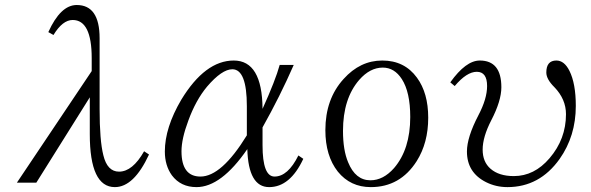

<svg xmlns="http://www.w3.org/2000/svg" viewBox="-20 -746 2406 782"><path d="M353.5 -456.5V-509.3Q353.5 -664.6 275.9 -664.6Q234.9 -664.6 197.8 -603.5L176.8 -615.2Q226.6 -725.6 292.5 -725.6Q385.7 -725.6 385.7 -590.3V-301.8Q385.7 -173.8 400.9 -113.8Q417 -46.9 464.8 -46.9Q520 -46.9 566.9 -129.9L586.9 -116.7Q525.4 16.1 447.8 16.1Q345.7 16.1 345.7 -199.7V-349.6L127.9 -2H48.8Z M1215.3 -99.1Q1161.6 16.1 1076.2 16.1Q991.7 16.1 987.3 -138.7Q880.9 16.1 780.3 16.1Q716.3 16.1 680.2 -31.7Q651.4 -71.8 651.4 -128.9Q651.4 -226.1 718.3 -339.8Q815.4 -499.5 932.1 -499.5Q1047.9 -499.5 1049.3 -302.7Q1102.1 -419.4 1119.1 -481.4H1176.3Q1120.1 -353 1049.3 -227.1V-154.8Q1049.3 -26.9 1098.1 -26.9Q1152.8 -26.9 1195.3 -112.8ZM985.4 -194.8V-313.5Q985.4 -463.9 926.3 -463.9Q883.8 -463.9 823.2 -393.1Q777.3 -337.9 747.1 -254.9Q719.2 -180.7 719.2 -129.9Q719.2 -26.9 796.4 -26.9Q882.3 -26.9 985.4 -194.8Z M1537.1 -499.5Q1627.4 -499.5 1678.2 -429.7Q1724.1 -367.2 1724.1 -266.6Q1724.1 -164.1 1677.2 -89.8Q1609.9 16.1 1490.2 16.1Q1407.2 16.1 1356 -46.9Q1305.2 -111.3 1305.2 -215.8Q1305.2 -342.8 1379.4 -424.3Q1446.8 -499.5 1537.1 -499.5ZM1539.1 -470.7Q1486.8 -470.7 1442.9 -420.4Q1377 -344.2 1377 -212.9Q1377 -134.3 1397.9 -85Q1427.7 -11.7 1488.8 -11.7Q1541 -11.7 1585 -61.5Q1650.9 -138.2 1650.9 -269.5Q1650.9 -370.6 1616.7 -423.8Q1586.4 -470.7 1539.1 -470.7Z M1814 -410.6Q1877.4 -499.5 1934.1 -499.5Q2022 -499.5 2022 -390.6Q2022 -335.4 1981 -256.3Q1945.8 -188 1945.8 -136.7Q1945.8 -86.4 1978 -58.6Q2012.2 -28.8 2072.8 -28.8Q2156.2 -28.8 2218.3 -101.6Q2285.2 -179.7 2285.2 -280.8Q2285.2 -341.8 2238.3 -390.6Q2205.1 -423.3 2205.1 -450.7Q2205.1 -499.5 2246.1 -499.5Q2278.3 -499.5 2299.3 -457.5Q2325.2 -405.8 2325.2 -314.5Q2325.2 -191.9 2259.3 -98.6Q2177.7 16.1 2046.9 16.1Q2000 16.1 1960 -3.9Q1881.8 -43 1881.8 -128.9Q1881.8 -187 1928.7 -276.9Q1963.9 -343.8 1963.9 -395.5Q1963.9 -453.6 1921.9 -453.6Q1880.9 -453.6 1832 -395.5Z"/></svg>

Font: I.MingCP
Style: Regular
Weight: 400
Designer: I.Font Project
Version: Version 8.000; Sep 06, 2022